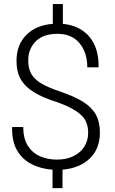

<svg xmlns="http://www.w3.org/2000/svg" viewBox="-20 -839 576 960"><path d="M292.5 9.3V101.6H242.7V9.3Q183.6 5.4 137.7 -18.6Q91.3 -42 65.2 -87.4Q39.1 -132.8 40.5 -201.7L41.5 -204.1H96.2Q96.2 -146.5 119.1 -110.4Q142.1 -74.2 180.2 -57.6Q218.3 -41 264.6 -41Q312.5 -41 347.7 -58.6Q382.8 -75.7 401.9 -106.2Q420.9 -136.7 420.9 -175.3Q420.9 -211.4 406.2 -238.3Q377.9 -289.1 261.7 -329.6Q194.3 -350.6 149.9 -377.9Q105.5 -404.8 84 -442.4Q62.5 -480 62.5 -534.7Q62.5 -614.3 111.3 -663.8Q160.2 -713.4 244.1 -719.7V-818.8H294.4V-719.7Q379.4 -711.4 426.8 -655.5Q474.1 -599.6 473.1 -503.4L469.7 -502.4H416.5Q416.5 -576.7 377.4 -623.3Q338.4 -669.9 268.1 -669.9Q195.8 -669.9 158.4 -632.1Q121.1 -594.2 121.1 -536.1Q121.1 -499 135.3 -471.7Q149.4 -444.8 184.1 -423.3Q218.8 -401.9 281.7 -380.9Q348.1 -358.4 393.1 -331.5Q437 -304.7 458.3 -267.6Q479.5 -230.5 479.5 -176.3Q479.5 -95.2 429 -46.6Q378.4 2 292.5 9.3Z"/></svg>

Font: Battambang Light
Style: Regular
Weight: 300
Designer: Danh Hong
Version: Version 8.002; ttfautohint (v1.8.3)